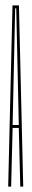

<svg xmlns="http://www.w3.org/2000/svg" viewBox="-20 -695 120 715"><path d="M10.5 0 26.5 -675H50.5L66.5 0H55.5L50 -218.5H27L21.5 0ZM27 -229.5H50L40.5 -664H36.5Z"/></svg>

Font: Anybody UltraCondensed Thin
Style: Regular
Weight: 100
Width: 1
Designer: Tyler Finck
Foundry: Etcetera Type Company
Version: Version 1.110